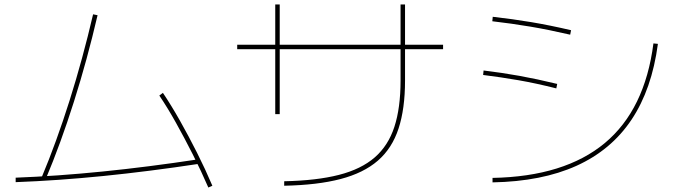

<svg xmlns="http://www.w3.org/2000/svg" viewBox="-20 -810 3040 858"><path d="M166 -17Q232 -174 291 -361Q350 -548 396 -746L416 -742Q370 -544 310.5 -356Q251 -168 184 -9ZM50 -16Q235 -23 438.5 -43.5Q642 -64 866 -98L870 -78Q646 -44 442 -23.5Q238 -3 50 4ZM911 28Q879 -46 841.5 -120Q804 -194 766 -262Q728 -330 692 -383L708 -395Q745 -340 784 -271Q823 -202 860.5 -127.5Q898 -53 929 20Z M1250 0Q1395 -3 1494.5 -28.5Q1594 -54 1654.5 -106.5Q1715 -159 1742.5 -243.5Q1770 -328 1770 -450V-790H1790V-450Q1790 -324 1761 -235.5Q1732 -147 1668.5 -92Q1605 -37 1502 -10Q1399 17 1250 20ZM1210 -300V-790H1230V-300ZM1040 -590V-610H1960V-590Z M2181 -15Q2342 -18 2467.5 -57Q2593 -96 2682.5 -170.5Q2772 -245 2826.5 -356.5Q2881 -468 2900 -616L2920 -614Q2893 -411 2802 -275Q2711 -139 2556 -69Q2401 1 2181 5ZM2466 -415Q2375 -438 2297 -451.5Q2219 -465 2139 -475L2141 -495Q2224 -485 2301.5 -471Q2379 -457 2470 -435ZM2528 -655Q2433 -677 2350 -691Q2267 -705 2180 -715L2182 -735Q2271 -725 2354.5 -711Q2438 -697 2532 -675Z"/></svg>

Font: M PLUS 1 Thin
Style: Regular
Weight: 100
Designer: Coji Morishita
Foundry: UNDERFOREST DESIGN
Version: Version 1.001